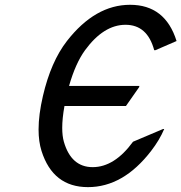

<svg xmlns="http://www.w3.org/2000/svg" viewBox="-20 -767 753 797"><path d="M661.6 -231.4Q642.1 -185.5 607.4 -140.6Q491.7 9.8 345.2 9.8Q199.7 9.8 152.3 -140.6Q140.1 -179.2 140.1 -229.5Q140.1 -291 158.2 -368.7Q191.4 -511.2 257.8 -596.7Q375 -747.1 520 -747.1Q666 -747.1 712.9 -596.7L625 -558.6H620.1Q591.8 -664.1 501 -664.1Q410.2 -664.1 333 -558.6Q293.5 -504.4 266.6 -410.2H558.6L557.6 -405.3L502.9 -327.1H247.6Q238.3 -275.4 238.3 -236.3Q238.3 -202.6 245.1 -178.7Q275.4 -73.2 364.7 -73.2Q455.1 -73.2 532.2 -178.7L656.7 -231.4Z"/></svg>

Font: Nova Script
Style: Regular
Weight: 400
Italic angle: -13°
Version: Version 2.001